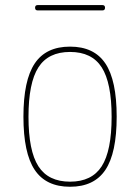

<svg xmlns="http://www.w3.org/2000/svg" viewBox="-20 -710 540 740"><path d="M372.1 -450.2Q334 -509.8 250 -509.8Q166 -509.8 127.9 -450.2Q89.8 -390.6 89.8 -259.8Q89.8 -128.9 127.9 -69.3Q166 -9.8 250 -9.8Q334 -9.8 372.1 -69.3Q410.2 -128.9 410.2 -259.8Q410.2 -390.6 372.1 -450.2ZM386.2 -55.2Q342.8 9.8 250 9.8Q157.2 9.8 113.8 -55.2Q70.3 -120.1 70.3 -260.3Q70.3 -400.4 113.8 -465.3Q157.2 -530.3 250 -530.3Q342.8 -530.3 386.2 -465.3Q429.7 -400.4 429.7 -260.3Q429.7 -120.1 386.2 -55.2ZM125 -669.9Q115.2 -669.9 115.2 -680.2Q115.2 -690.4 125 -690.4H375Q384.8 -690.4 384.8 -680.2Q384.8 -669.9 375 -669.9Z"/></svg>

Font: Rounded-X Mgen+ 1mn thin
Style: Regular
Weight: 100
Designer: [Source Han Sans]
Ryoko NISHIZUKA  (kana & ideographs); Paul D. Hunt (Latin, Greek & Cyrillic); Wenlong ZHANG  (bopomofo
Version: Version 1.059.20150602